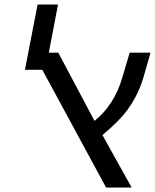

<svg xmlns="http://www.w3.org/2000/svg" viewBox="-20 -833 689 853"><path d="M435.1 -232.9 564.9 0H451.2L168 -522.9H90.8L147 -813H237.8L196.8 -599.1H238.8L399.9 -295.9Q443.4 -330.6 474.6 -379.2Q505.9 -427.7 523.9 -490.2L556.2 -599.1H648.9L618.2 -492.2Q610.4 -465.8 600.6 -442.1Q590.8 -418.5 579.6 -397.5Q564 -369.1 545.9 -344.5Q527.8 -319.8 501.7 -293.5Q475.6 -267.1 435.1 -232.9Z"/></svg>

Font: Arimo
Style: Italic
Weight: 400
Italic angle: -12°
Designer: Steve Matteson
Foundry: Monotype Imaging Inc.
Version: Version 1.33